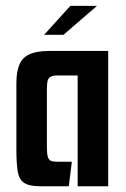

<svg xmlns="http://www.w3.org/2000/svg" viewBox="-20 -647 436 667"><path d="M119.8 0Q80.5 0 63 -12.3Q45.5 -24.6 41.2 -53.3Q36.9 -81.9 36.9 -130.3V-357.9Q36.9 -396.9 46.9 -421.7Q56.8 -446.4 81.8 -458.2Q106.8 -470 151.8 -470H355.8V0H249.8V-384.9H180.1Q163.3 -384.9 155.2 -380Q147.2 -375.1 145 -364.6Q142.9 -354 142.9 -335.5V-137.4Q142.9 -114.3 145.9 -103.1Q148.9 -91.9 156.4 -88.5Q163.9 -85.1 178.4 -85.1H229.6L219 0ZM133.2 -526.1 224.5 -626.7H317L200.5 -526.1Z"/></svg>

Font: Smooch Sans Thin
Style: Regular
Weight: 100
Designer: Robert E. Leuschke
Foundry: Robert E. Leuschke
Version: Version 1.010